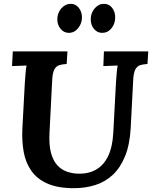

<svg xmlns="http://www.w3.org/2000/svg" viewBox="-20 -969 796 1005"><path d="M756 -700 752 -634Q730 -633 714 -628Q698 -623 688.5 -605.5Q679 -588 677 -547L664 -297Q659 -211 634.5 -151Q610 -91 570.5 -54Q531 -17 479 -0.5Q427 16 367 16Q283 16 228.5 -8Q174 -32 144 -75Q114 -118 104 -174Q94 -230 97 -294L110 -536Q112 -563 114 -588Q116 -613 119 -626Q103 -625 78.5 -624.5Q54 -624 43 -623L47 -700H333L329 -634Q307 -633 290.5 -628Q274 -623 264.5 -605.5Q255 -588 253 -547L239 -272Q236 -209 247 -168.5Q258 -128 279.5 -104.5Q301 -81 329 -71Q357 -61 387 -60Q442 -58 482.5 -81Q523 -104 546 -152Q569 -200 573 -274L587 -536Q589 -563 591 -588Q593 -613 596 -626Q580 -625 556 -624.5Q532 -624 521 -623L524 -700ZM340 -797Q315 -797 297.5 -817.5Q280 -838 280 -868Q280 -901 301 -925Q322 -949 350 -949Q376 -949 392.5 -928Q409 -907 409 -878Q409 -846 389 -821.5Q369 -797 340 -797ZM515 -797Q489 -797 472 -817.5Q455 -838 455 -868Q455 -901 475.5 -925Q496 -949 524 -949Q551 -949 567 -928Q583 -907 583 -878Q583 -845 563.5 -821Q544 -797 515 -797Z"/></svg>

Font: Lora Italic
Style: Italic
Weight: 400
Italic angle: -3°
Designer: Olga Karpushina, Alexei Vanyashin (Cyrillic)
Foundry: Cyreal
Version: Version 2.210; ttfautohint (v1.8.1.43-b0c9)